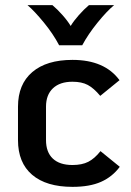

<svg xmlns="http://www.w3.org/2000/svg" viewBox="-20 -715 511 747"><path d="M50 -170V-300Q50 -387 105.5 -434.5Q161 -482 262 -482Q387 -482 445 -403L370 -342Q345 -372 321.5 -384.5Q298 -397 262 -397Q213 -397 186 -371.5Q159 -346 159 -300V-170Q159 -123 185.5 -98Q212 -73 262 -73Q299 -73 323.5 -85.5Q348 -98 371 -127L446 -66Q417 -27 373 -7.5Q329 12 262 12Q160 12 105 -35Q50 -82 50 -170ZM87 -695H184Q203 -679 223 -656.5Q243 -634 255 -614Q267 -634 287 -656.5Q307 -679 326 -695H424Q396 -672 359.5 -627Q323 -582 300 -539H210Q187 -583 150.5 -627.5Q114 -672 87 -695Z"/></svg>

Font: KoHo SemiBold
Style: Regular
Weight: 600
Designer: Cadson Demak & Katatrad Team
Foundry: Cadson Demak Co.,Ltd.
Version: Version 1.000; ttfautohint (v1.6)